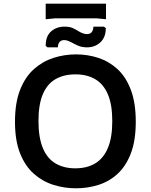

<svg xmlns="http://www.w3.org/2000/svg" viewBox="-20 -1006 815 1038"><path d="M329 -862Q358 -862 376 -853Q394 -844 409.5 -834.5Q425 -825 443 -822Q467 -820 476 -832.5Q485 -845 485 -862H542L552 -854Q552 -804 522.5 -777Q493 -750 451 -750Q423 -750 402.5 -759Q382 -768 365 -777.5Q348 -787 332 -789Q314 -791 303.5 -780.5Q293 -770 293 -750H237L227 -758Q227 -811 256.5 -836.5Q286 -862 329 -862ZM227 -986H553V-902L501 -907H279L227 -902ZM391 12Q328 12 269 -6.5Q210 -25 163 -66.5Q116 -108 88.5 -177Q61 -246 61 -348Q61 -450 88.5 -520Q116 -590 163 -632Q210 -674 269 -693Q328 -712 391 -712Q454 -712 512 -693Q570 -674 615.5 -632Q661 -590 687.5 -520Q714 -450 714 -348Q714 -246 687.5 -177Q661 -108 616 -66.5Q571 -25 512.5 -6.5Q454 12 391 12ZM387 -96Q450 -96 494.5 -122.5Q539 -149 563 -205.5Q587 -262 587 -351Q587 -441 563 -496.5Q539 -552 494.5 -578Q450 -604 388 -604Q325 -604 280 -578Q235 -552 211.5 -496.5Q188 -441 188 -352Q188 -263 211.5 -206Q235 -149 280 -122.5Q325 -96 387 -96Z"/></svg>

Font: AR One Sans SemiBold
Style: Regular
Weight: 600
Designer: Niteesh Yadav
Foundry: Niteesh Yadav
Version: Version 1.001;gftools[0.9.33]